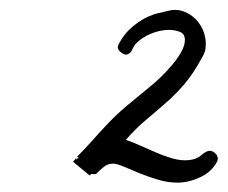

<svg xmlns="http://www.w3.org/2000/svg" viewBox="-20 -784 467 394"><path d="M426.8 -459Q426.8 -455.1 425.8 -453.1Q415 -431.6 391.1 -420.4Q367.2 -409.2 343.8 -409.2Q325.2 -409.2 305.2 -415Q285.2 -420.9 267.1 -428.2Q249 -435.5 234.4 -441.9Q219.7 -448.2 211.9 -448.2Q201.2 -448.2 192.9 -441.4Q184.6 -434.6 176.8 -426.8H167L164.1 -423.8L129.9 -452.1L136.7 -460V-456.1L141.6 -461.9H137.7Q154.3 -478.5 169.9 -496.1Q185.5 -513.7 202.1 -531.2Q221.7 -551.8 243.7 -569.8Q265.6 -587.9 288.1 -606.4Q296.9 -613.3 309.1 -625Q321.3 -636.7 332.5 -649.9Q343.8 -663.1 351.6 -676.8Q359.4 -690.4 359.4 -702.1Q359.4 -714.8 348.6 -718.8Q337.9 -722.7 327.1 -722.7Q308.6 -722.7 289.6 -714.8Q270.5 -707 257.8 -693.4Q254.9 -689.5 252.9 -685.5Q251 -681.6 249 -677.7Q243.2 -671.9 238.3 -671.9Q234.4 -671.9 228 -676.8Q221.7 -681.6 221.7 -686.5Q221.7 -690.4 222.7 -691.4Q233.4 -713.9 253.4 -730.5Q273.4 -747.1 296.9 -754.9Q302.7 -756.8 308.6 -757.8Q314.5 -758.8 320.3 -760.7Q325.2 -761.7 329.6 -762.7Q334 -763.7 338.9 -763.7Q351.6 -763.7 363.3 -757.8Q375 -752 383.8 -742.2Q392.6 -732.4 397.5 -719.7Q402.3 -707 402.3 -694.3Q402.3 -684.6 400.4 -678.2Q398.4 -671.9 393.6 -664.1Q376 -631.8 357.9 -610.8Q339.8 -589.8 320.3 -572.8Q300.8 -555.7 280.3 -538.6Q259.8 -521.5 238.3 -497.1Q252 -492.2 267.6 -485.4Q283.2 -478.5 298.8 -471.7Q314.5 -464.8 330.1 -460Q345.7 -455.1 359.4 -455.1Q380.9 -455.1 392.1 -464.8Q403.3 -474.6 410.2 -474.6Q416 -474.6 421.4 -469.7Q426.8 -464.8 426.8 -459Z"/></svg>

Font: Calligraffitti
Style: Regular
Weight: 400
Designer: Dathan Boardman
Foundry: Open Window
Version: Version 1.001